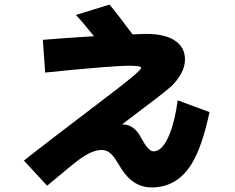

<svg xmlns="http://www.w3.org/2000/svg" viewBox="-20 -765 1040 851"><path d="M908.7 -268.1Q875 -111.3 829.6 -39.1Q765.6 65.4 651.9 65.9Q570.3 65.4 518.6 -16.1Q488.3 -66.4 479.5 -75.2Q458 -100.6 430.2 -100.1Q389.6 -100.6 332.5 -59.1Q302.7 -37.6 189 58.1L85.9 -53.2Q146 -101.6 500.5 -371.6Q605.5 -452.6 605.5 -464.4Q605.5 -473.6 554.7 -473.6Q474.6 -473.6 180.2 -443.4L169.9 -588.4Q253.9 -595.7 396.5 -604.5Q340.8 -673.8 316.4 -698.7L465.3 -744.6Q494.1 -711.4 567.4 -612.8Q635.7 -615.2 628.4 -614.7Q716.8 -614.7 761.7 -580.6Q800.3 -550.8 799.8 -501.5Q799.8 -440.4 736.8 -380.4Q708 -354 520.5 -213.4Q574.2 -215.8 606.4 -152.3Q637.7 -94.7 659.7 -94.2Q701.7 -94.2 731.9 -171.4Q755.9 -231.4 767.6 -320.3Z"/></svg>

Font: Droid Sans
Style: Regular
Weight: 400
Foundry: Ascender Corporation
Version: Version 1.00 build 114